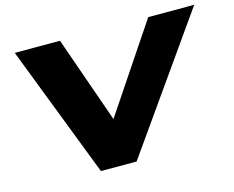

<svg xmlns="http://www.w3.org/2000/svg" viewBox="-98 -849 1211 992"><g transform="rotate(-15 507.0 -352.5)"><path d="M326 0 54 -705H296L461 -235H453L768 -705H1014L517 0Z"/></g></svg>

Font: Nunito Sans 7pt Expanded Black
Style: Italic
Weight: 900
Width: 7
Italic angle: -9°
Designer: Vernon Adams
Foundry: Vernon Adams
Version: Version 3.101;gftools[0.9.27]